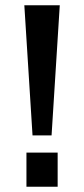

<svg xmlns="http://www.w3.org/2000/svg" viewBox="-20 -706 318 726"><path d="M103 -194 72 -686H206L175 -194ZM80 0V-129H198V0Z"/></svg>

Font: Archivo SemiCondensed SemiBold
Style: Regular
Weight: 600
Width: 4
Designer: Hector Gatti
Foundry: Omnibus-Type
Version: Version 2.001; ttfautohint (v1.8.3)